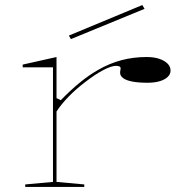

<svg xmlns="http://www.w3.org/2000/svg" viewBox="-20 -741 736 761"><path d="M80 0V-10L190 -20V-474H70V-485L204 -515V-352L221 -344Q259 -383 295.5 -413Q332 -443 369 -464Q414 -490 461.5 -502.5Q509 -515 561 -515Q590 -515 611 -508Q632 -501 644 -489Q656 -477 656 -461Q656 -447 644.5 -436Q633 -425 612.5 -419Q592 -413 565 -413Q530 -413 505.5 -417.5Q481 -422 468.5 -431Q456 -440 456 -453Q456 -457 456.5 -459.5Q457 -462 457.5 -465Q458 -468 458 -471Q458 -480 439 -480Q422 -480 390 -463.5Q358 -447 318 -416Q281 -388 251.5 -357.5Q222 -327 204 -299V-20L314 -10V0ZM261 -586 253 -600 544 -721 553 -706Z"/></svg>

Font: Kalnia Expanded Thin
Style: Regular
Weight: 250
Width: 7
Designer: Frida Medrano
Foundry: Frida Medrano
Version: Version 1.105